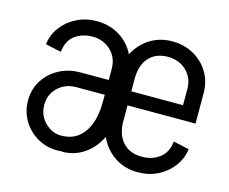

<svg xmlns="http://www.w3.org/2000/svg" viewBox="-81 -626 899 753"><g transform="rotate(15 369.0 -249.5)"><path d="M225 15V-45Q267 -45 292 -58.5Q317 -72 328.5 -103Q340 -134 340 -185H398Q398 -128 375.5 -83Q353 -38 314 -11.5Q275 15 225 15ZM205 15V-45Q245 -45 272.5 -65Q300 -85 315 -123.5Q330 -162 330 -215H368Q368 -147 347 -95Q326 -43 289.5 -14Q253 15 205 15ZM205 15Q162 15 125.5 -6Q89 -27 67 -63.5Q45 -100 45 -145H111Q111 -102 140 -73.5Q169 -45 205 -45ZM45 -145Q45 -191 67.5 -226.5Q90 -262 128.5 -283Q167 -304 215 -304V-244Q171 -244 141 -216Q111 -188 111 -145ZM215 -244V-304H383V-244ZM330 -215V-351H368V-215ZM396 -350H330Q330 -394 300 -423Q270 -452 225 -452V-515Q274 -515 312.5 -493.5Q351 -472 373.5 -434.5Q396 -397 396 -350ZM120 -362 56 -376Q61 -416 84.5 -447Q108 -478 145 -496.5Q182 -515 225 -515V-452Q185 -452 155 -430.5Q125 -409 120 -362ZM367 -227V-284H703V-227ZM531 16V-47H535V16ZM361 -164V-335H427V-164ZM637 -284V-350H703V-284ZM703 -350H637Q637 -394 607 -423Q577 -452 532 -452V-515Q581 -515 619.5 -493.5Q658 -472 680.5 -434.5Q703 -397 703 -350ZM639 -137 703 -123Q698 -84 674.5 -52.5Q651 -21 614.5 -2.5Q578 16 534 16V-47Q574 -47 604 -69Q634 -91 639 -137ZM361 -335Q361 -387 383.5 -427.5Q406 -468 444.5 -491.5Q483 -515 532 -515V-452Q483 -452 455 -421.5Q427 -391 427 -335ZM361 -164H427Q427 -109 455 -78Q483 -47 532 -47V16Q483 16 444.5 -7.5Q406 -31 383.5 -71.5Q361 -112 361 -164Z"/></g></svg>

Font: Akshar Light
Style: Regular
Weight: 300
Designer: Tall Chai
Foundry: Tall Chai
Version: Version 1.100